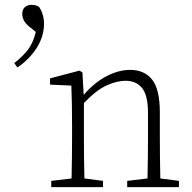

<svg xmlns="http://www.w3.org/2000/svg" viewBox="-20 -774 794 794"><path d="M192 0V-26L276 -36Q277 -74 277.5 -123.5Q278 -173 278 -210V-258Q278 -351 275 -420L187 -424V-450L309 -482L321 -474L326 -382Q373 -435 422.5 -460Q472 -485 518 -485Q577 -485 609 -445Q641 -405 641 -309V-210Q641 -173 641.5 -123.5Q642 -74 643 -36L720 -26V0H506V-26L590 -36Q591 -74 591.5 -123.5Q592 -173 592 -210V-306Q592 -380 567.5 -410Q543 -440 499 -440Q465 -440 422.5 -421.5Q380 -403 327 -348V-210Q327 -173 327.5 -123.5Q328 -74 329 -36L406 -26V0ZM162 -676Q162 -623 131.5 -575.5Q101 -528 52 -495L39 -513Q76 -542 97 -570.5Q118 -599 128 -642L102 -663Q85 -677 78.5 -690Q72 -703 72 -716Q72 -735 83 -744.5Q94 -754 110 -754Q130 -754 142 -745Q162 -714 162 -676Z"/></svg>

Font: Source Serif Pro Light
Style: Regular
Weight: 300
Designer: Frank Grießhammer
Foundry: Adobe Systems Incorporated
Version: Version 3.001;hotconv 1.0.111;makeotfexe 2.5.65597